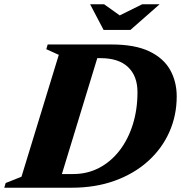

<svg xmlns="http://www.w3.org/2000/svg" viewBox="-55 -878 846 898"><path d="M220 -621.5 161.5 -648 168 -670H466Q576 -670 643 -638Q710 -606 740.8 -551Q771.5 -496 771.5 -427Q771.5 -338 737 -260.5Q702.5 -183 637.8 -124.5Q573 -66 482.5 -33Q392 0 279.5 0H-35L-28.5 -22L45.5 -51.5ZM287.5 -64Q353.5 -64 408.5 -92.8Q463.5 -121.5 503.8 -173.5Q544 -225.5 566 -295.2Q588 -365 588 -447Q588 -522.5 544 -564.2Q500 -606 415.5 -606H400L234.5 -64ZM691.5 -858 555 -738H429.5L366.5 -858H432L505 -806L610 -858Z"/></svg>

Font: Newsreader 16pt ExtraBold
Style: Italic
Weight: 800
Italic angle: -17°
Designer: Hugues Gentile
Foundry: Production Type
Version: Version 1.003; ttfautohint (v1.8.3)